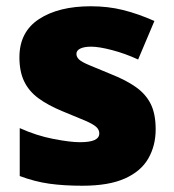

<svg xmlns="http://www.w3.org/2000/svg" viewBox="-20 -583 557 613"><path d="M477 -170Q477 -118 453.5 -77Q430 -36 378.5 -13Q327 10 243 10Q184 10 137.5 3.5Q91 -3 43 -21V-174Q96 -150 150 -139.5Q204 -129 235 -129Q267 -129 282 -136Q297 -143 297 -157Q297 -169 287 -178Q277 -187 251.5 -198Q226 -209 179 -228Q133 -247 102.5 -269.5Q72 -292 57 -323.5Q42 -355 42 -400Q42 -481 104.5 -522Q167 -563 270 -563Q325 -563 373 -551Q421 -539 473 -516L421 -393Q380 -412 338 -423Q296 -434 271 -434Q249 -434 236.5 -428Q224 -422 224 -411Q224 -401 232.5 -393Q241 -385 265 -375Q289 -365 335 -346Q383 -327 414.5 -304.5Q446 -282 461.5 -250.5Q477 -219 477 -170Z"/></svg>

Font: Noto Sans Armenian Black
Style: Regular
Weight: 900
Version: Version 2.007